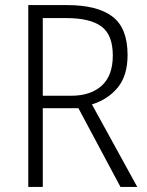

<svg xmlns="http://www.w3.org/2000/svg" viewBox="-20 -734 578 754"><path d="M244 -714Q362 -714 421.5 -669Q481 -624 481 -518Q481 -438 443 -391Q405 -344 341 -324L519 0H453L288 -309H148V0H91V-714ZM240 -663H148V-358H259Q336 -358 379.5 -397.5Q423 -437 423 -516Q423 -597 378.5 -630Q334 -663 240 -663Z"/></svg>

Font: Noto Sans Arabic SemCond Light
Style: Regular
Weight: 300
Width: 4
Designer: Monotype Design Team, Nadine Chahine, Nizar Qandah and Khaled Hosny
Foundry: Monotype Imaging Inc.
Version: Version 2.012; ttfautohint (v1.8.4.7-5d5b)